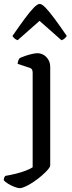

<svg xmlns="http://www.w3.org/2000/svg" viewBox="-64 -776 375 996"><path d="M38 200Q28.5 200 11.5 193.6Q-5.4 187.1 -21.1 177.7Q-36.7 168.2 -44.5 159.1Q-44.5 150 -41.7 144.5Q-39 139 -36.7 136.5Q-8.5 131.8 18.6 125Q45.7 118.3 68.2 109.7Q90.6 101.1 105.4 91.9V-399.9Q105.4 -408.1 102.2 -414.8Q99 -421.5 89 -424.5L27.4 -444.6Q28.4 -456.7 31.9 -464.3Q35.5 -471.8 37.5 -474Q48.2 -479.6 65.7 -485.6Q83.2 -491.7 101 -495.8Q118.9 -500 129.8 -500Q157.4 -500 177 -479.5Q196.5 -459 196.5 -429.8V82.4Q196.5 89.9 184.2 104.1Q171.9 118.3 152.8 134.9Q133.7 151.5 112.1 166.2Q90.5 180.9 70.5 190.5Q50.6 200 38 200ZM27.4 -567.3Q16.6 -571.5 9.9 -577.8Q3.2 -584.1 0.6 -589.5Q37 -642 64.3 -679Q91.5 -716 110.9 -735.8Q130.3 -755.6 141.9 -755.6Q153.5 -755.6 172.9 -735.4Q192.3 -715.2 219.5 -678.4Q246.8 -641.5 282.4 -589.5Q279.1 -584.1 272.4 -577.4Q265.7 -570.7 254.9 -567.3L141.1 -667.8Z"/></svg>

Font: Texturina Medium
Style: Regular
Weight: 500
Designer: Guillermo Torres Carreño
Foundry: Omnibus-Type
Version: Version 1.003